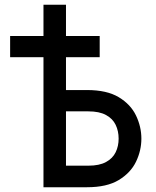

<svg xmlns="http://www.w3.org/2000/svg" viewBox="-20 -786 656 806"><path d="M22.5 -546V-635H398.5V-546ZM162.5 0V-766H257V-408H345.5Q428.5 -408 478.5 -378Q528.5 -348 551 -301Q573.5 -254 573.5 -204Q573.5 -154 551 -107.2Q528.5 -60.5 478.5 -30.2Q428.5 0 345.5 0ZM257 -90.5H351Q397 -90.5 425 -105.8Q453 -121 465.5 -146.8Q478 -172.5 478 -204Q478 -236 465.5 -262Q453 -288 425 -303.2Q397 -318.5 351 -318.5H257Z"/></svg>

Font: Overpass Mono Medium
Style: Regular
Weight: 500
Monospace: yes
Designer: Delve Withrington, Dave Bailey
Foundry: Delve Fonts LLC
Version: Version 4.000